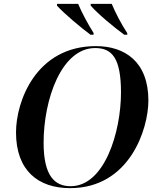

<svg xmlns="http://www.w3.org/2000/svg" viewBox="-20 -964 813 995"><path d="M449 -784H465V-793C437 -837 403 -900 385 -944H276L275 -935C314 -892 399 -821 449 -784ZM624 -784H640L639 -793C610 -837 578 -898 559 -944H450V-935C489 -890 573 -821 624 -784ZM343 11C652 11 749 -296 749 -443C749 -645 626 -725 477 -725C166 -725 63 -438 63 -278C63 -79 179 11 343 11ZM346 1C263 1 206 -53 206 -224C206 -450 299 -715 473 -715C558 -715 607 -667 607 -485C607 -280 522 1 346 1Z"/></svg>

Font: Noto Serif Display SemiBold
Style: Italic
Weight: 600
Italic angle: -12°
Designer: Monotype Design Team
Foundry: Monotype Imaging Inc.
Version: Version 2.009